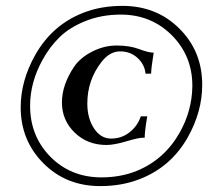

<svg xmlns="http://www.w3.org/2000/svg" viewBox="-20 -627 737 657"><path d="M380.4 -471.2Q423.8 -471.2 456.1 -459Q488.3 -446.8 505.9 -446.8Q497.1 -392.6 497.1 -375H478Q475.1 -406.2 450.7 -428.7Q426.3 -451.2 391.1 -451.2Q356 -451.2 328.1 -416Q278.8 -353.5 278.8 -272.9Q278.8 -222.2 301.8 -187.5Q324.7 -152.8 360.4 -152.8Q396 -152.8 423.3 -174.3Q450.7 -195.8 461.9 -229H483.9Q475.1 -177.2 475.1 -155.8H471.2Q455.1 -156.2 413.1 -143.6Q371.1 -130.9 344.2 -130.9Q279.3 -130.9 235.4 -173.3Q191.9 -215.8 191.9 -276.4Q191.9 -336.9 234.4 -399.9Q255.9 -430.7 296.9 -451.2Q337.9 -471.7 380.4 -471.2ZM83 -265.1Q83 -161.1 152.3 -90.8Q221.7 -20.5 326.2 -20Q392.6 -20 447.3 -42Q542.5 -80.6 595.2 -173.8Q637.2 -249 638.2 -332Q638.7 -435.1 568.4 -505.9Q498 -576.7 394 -577.1Q328.1 -577.1 272.9 -555.2Q217.8 -533.2 183.6 -499.5Q149.4 -465.8 126 -422.9Q83 -345.7 83 -265.1ZM398.9 -606.9Q516.1 -606.9 594.2 -528.8Q672.4 -450.7 671.9 -335.9Q671.9 -245.1 622.6 -157.2Q564.9 -55.2 457 -13.7Q396 9.8 323.2 9.8Q206.1 9.8 128.4 -68.4Q50.8 -146.5 50.8 -259.8Q50.8 -350.6 100.6 -439Q158.7 -542 265.6 -583.5Q325.7 -606.9 398.9 -606.9Z"/></svg>

Font: Unna-Italic
Style: Italic
Weight: 400
Italic angle: -8°
Designer: Jorge de Buen U.
Foundry: Omnibus-Type
Version: Version 2.006;PS 002.006;hotconv 1.0.70;makeotf.lib2.5.58329